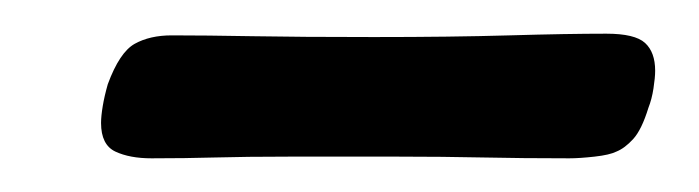

<svg xmlns="http://www.w3.org/2000/svg" viewBox="-20 -319 415 114"><path d="M44 -269Q51 -288 60 -293Q69 -298 82 -298Q102 -298 130 -297.5Q158 -297 202 -297Q248 -297 282.5 -298Q317 -299 340 -299Q357 -299 363 -293.5Q369 -288 369 -277Q369 -273 368 -266.5Q367 -260 365 -255Q361 -242 356 -236.5Q351 -231 346 -229Q342 -227 333 -226Q324 -225 318 -225Q290 -225 266.5 -225.5Q243 -226 217 -226Q176 -226 151 -226Q126 -226 108 -225.5Q90 -225 70 -225Q57 -225 48.5 -229Q40 -233 40 -246Q40 -250 41 -256Q42 -262 44 -269Z"/></svg>

Font: Lisu Bosa
Style: Italic
Weight: 400
Italic angle: -19°
Designer: David Morse, Annie Olsen, Victor Gaultney, Frank Grießhammer (Latin)
Foundry: SIL International
Version: Version 2.000